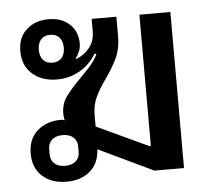

<svg xmlns="http://www.w3.org/2000/svg" viewBox="-45 -611 763 673"><g transform="rotate(-5 336.0 -274.5)"><path d="M163 12Q111 12 78.5 -17Q46 -46 46 -97Q46 -148 78.5 -177Q111 -206 163 -206Q169 -206 175 -203Q172 -213 172 -226Q172 -262 191.5 -288Q211 -314 238 -341Q257 -360 275 -379.5Q293 -399 306 -424L300 -427Q277 -389 240.5 -368.5Q204 -348 161 -348Q108 -348 74.5 -377.5Q41 -407 41 -458Q41 -506 71.5 -533.5Q102 -561 149 -561Q195 -561 223 -535Q251 -509 251 -467Q251 -452 245.5 -439Q240 -426 232 -415L233 -413Q262 -424 281 -447.5Q300 -471 300 -506V-549H387V-481Q387 -433 368.5 -397.5Q350 -362 329 -333Q310 -307 295.5 -278Q281 -249 281 -211V-172L463 -87H468V-549H577V0H473L280 -92Q278 -43 246 -15.5Q214 12 163 12ZM163 -44Q187 -44 200.5 -56Q214 -68 214 -89V-107Q214 -128 200.5 -140Q187 -152 163 -152Q139 -152 125.5 -140Q112 -128 112 -107V-89Q112 -68 125.5 -56Q139 -44 163 -44ZM150 -408Q171 -408 182.5 -421Q194 -434 194 -457Q194 -480 182.5 -493Q171 -506 150 -506Q129 -506 117.5 -493Q106 -480 106 -457Q106 -434 117.5 -421Q129 -408 150 -408Z"/></g></svg>

Font: IBM Plex Sans Thai Looped Medium
Style: Regular
Weight: 500
Designer: Mike Abbink, Paul van der Laan, Pieter van Rosmalen, Ben Mitchell, Mark Frömberg
Foundry: Bold Monday
Version: Version 1.1